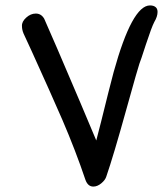

<svg xmlns="http://www.w3.org/2000/svg" viewBox="-20 -682 602 708"><path d="M324 6Q339 6 353.5 -6Q368 -18 372 -31Q398 -106 446 -279Q490 -437 494 -447Q498 -456 518 -518Q539 -582 549 -601Q561 -621 561 -638Q561 -650 553.5 -656Q546 -662 533 -662Q467 -662 399 -416Q383 -356 353 -234L335 -164Q291 -270 191 -503L143 -613Q132 -632 112 -632Q93 -632 76.5 -617Q60 -602 61 -586Q61 -572 67 -558L97 -493Q167 -339 210 -240Q259 -126 295 -19Q304 6 324 6Z"/></svg>

Font: Patrick Hand SC
Style: Regular
Weight: 400
Designer: Patrick Wagesreiter
Foundry: Patrick Wagesreiter
Version: Version 2.001; ttfautohint (v1.8.2)